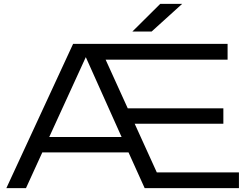

<svg xmlns="http://www.w3.org/2000/svg" viewBox="-20 -978 1285 998"><path d="M1141 -335V-415H644L529 -668H1163V-750H360L13 0H115L200 -186H648L732 0H1222V-82H795L680 -335ZM236 -266 426 -681 612 -266ZM668 -814H768L927 -958H813Z"/></svg>

Font: Bounded Light
Style: Regular
Weight: 300
Designer: Vlad Churkin
Version: Version 3.0